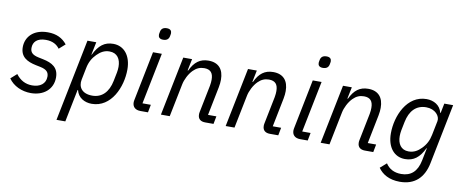

<svg xmlns="http://www.w3.org/2000/svg" viewBox="-77 -1089 3991 1650"><g transform="rotate(10 1919.0 -264.0)"><path d="M209 12C319 12 400 -53 400 -157C400 -243 345 -276 262 -293L223 -301C165 -313 148 -336 148 -372C148 -424 183 -461 258 -461C319 -461 356 -437 379 -405L432 -452C393 -501 340 -528 264 -528C135 -528 73 -451 73 -365C73 -280 133 -248 211 -232L250 -224C310 -212 326 -187 326 -152C326 -89 277 -55 209 -55C149 -55 103 -81 67 -129L14 -82C55 -22 130 12 209 12Z M467 200H544L601 -84H605C620 -19 678 12 740 12C911 12 992 -179 992 -331C992 -453 929 -528 835 -528C759 -528 710 -490 668 -404H665L688 -516H611ZM733 -58C641 -58 607 -114 620 -178L641 -283C651 -335 673 -374 706 -407C736 -437 769 -458 814 -458C883 -458 913 -408 913 -341C913 -324 911 -307 908 -290L893 -215C873 -115 817 -58 733 -58Z M1249 -637C1282 -637 1298 -652 1303 -677C1307 -696 1307 -701 1307 -705C1307 -724 1296 -740 1265 -740C1232 -740 1216 -725 1211 -700C1207 -681 1207 -676 1207 -672C1207 -653 1218 -637 1249 -637ZM1230 0 1243 -68H1170L1260 -516H1183L1097 -87C1095 -77 1094 -70 1094 -63C1094 -26 1117 0 1164 0Z M1420 0 1478 -288C1486 -329 1512 -383 1546 -417C1574 -445 1604 -458 1641 -458C1696 -458 1720 -429 1720 -371C1720 -359 1719 -338 1715 -318L1667 -79C1665 -69 1665 -64 1665 -58C1665 -18 1691 0 1729 0H1802L1815 -68H1742L1792 -318C1797 -343 1799 -366 1799 -385C1799 -474 1755 -528 1666 -528C1592 -528 1544 -491 1508 -414H1503L1524 -516H1447L1343 0Z M1985 0 2043 -288C2051 -329 2077 -383 2111 -417C2139 -445 2169 -458 2206 -458C2261 -458 2285 -429 2285 -371C2285 -359 2284 -338 2280 -318L2232 -79C2230 -69 2230 -64 2230 -58C2230 -18 2256 0 2294 0H2367L2380 -68H2307L2357 -318C2362 -343 2364 -366 2364 -385C2364 -474 2320 -528 2231 -528C2157 -528 2109 -491 2073 -414H2068L2089 -516H2012L1908 0Z M2643 -637C2676 -637 2692 -652 2697 -677C2701 -696 2701 -701 2701 -705C2701 -724 2690 -740 2659 -740C2626 -740 2610 -725 2605 -700C2601 -681 2601 -676 2601 -672C2601 -653 2612 -637 2643 -637ZM2624 0 2637 -68H2564L2654 -516H2577L2491 -87C2489 -77 2488 -70 2488 -63C2488 -26 2511 0 2558 0Z M2814 0 2872 -288C2880 -329 2906 -383 2940 -417C2968 -445 2998 -458 3035 -458C3090 -458 3114 -429 3114 -371C3114 -359 3113 -338 3109 -318L3061 -79C3059 -69 3059 -64 3059 -58C3059 -18 3085 0 3123 0H3196L3209 -68H3136L3186 -318C3191 -343 3193 -366 3193 -385C3193 -474 3149 -528 3060 -528C2986 -528 2938 -491 2902 -414H2897L2918 -516H2841L2737 0Z M3474 12C3550 12 3599 -26 3641 -112H3644L3622 -2C3602 98 3548 144 3464 144C3402 144 3357 119 3329 75L3274 123C3310 175 3371 212 3464 212C3594 212 3671 138 3697 8L3802 -516H3725L3708 -432H3704C3689 -497 3631 -528 3569 -528C3398 -528 3317 -337 3317 -185C3317 -63 3380 12 3474 12ZM3493 -58C3426 -58 3396 -109 3396 -175C3396 -191 3398 -209 3401 -226L3416 -301C3436 -401 3491 -458 3578 -458C3657 -458 3702 -402 3693 -357L3668 -233C3658 -183 3638 -144 3603 -109C3573 -79 3541 -58 3493 -58Z"/></g></svg>

Font: LVC Sans
Style: Italic
Weight: 400
Italic angle: -11.31°
Designer: Mike Abbink, Paul van der Laan, Pieter van Rosmalen
Foundry: Bold Monday
Version: Version 3.0